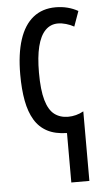

<svg xmlns="http://www.w3.org/2000/svg" viewBox="-55 -582 459 847"><g transform="rotate(-5 174.5 -159.0)"><path d="M224 -547Q252 -547 277 -540.5Q302 -534 323 -522L299 -455Q283 -464 264 -469.5Q245 -475 228 -475Q195 -475 172 -451.5Q149 -428 137.5 -381.5Q126 -335 126 -266Q126 -189 139 -144Q152 -99 177 -80Q202 -61 238 -61Q255 -61 272.5 -65.5Q290 -70 306 -79V229H226V10Q174 9 139 -9.5Q104 -28 83 -63Q62 -98 52.5 -148.5Q43 -199 43 -265Q43 -356 63.5 -419Q84 -482 124.5 -514.5Q165 -547 224 -547Z"/></g></svg>

Font: Noto Sans ExtraCondensed
Style: Regular
Weight: 400
Width: 2
Designer: Monotype Design Team
Foundry: Monotype Imaging Inc.
Version: Version 2.013